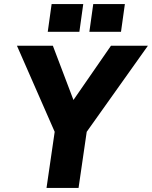

<svg xmlns="http://www.w3.org/2000/svg" viewBox="-20 -921 745 941"><path d="M208 0 248 -275 63 -697H239L340 -431L524 -697H705L405 -275L365 0ZM418 -765 437 -901H592L573 -765ZM214 -765 233 -901H388L369 -765Z"/></svg>

Font: Hanken Grotesk Black
Style: Italic
Weight: 900
Italic angle: -8°
Designer: Alfredo Marco Pradil
Foundry: Hanken Design Co.
Version: Version 3.013